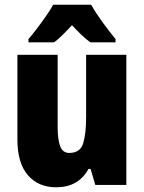

<svg xmlns="http://www.w3.org/2000/svg" viewBox="-20 -786 611 816"><path d="M517 -553V0H385L365 -68H356Q313 10 219 10Q143 10 98.5 -41.5Q54 -93 54 -193V-553H225V-248Q225 -192 236 -164Q247 -136 274 -136Q321 -136 333.5 -177Q346 -218 346 -289V-553ZM367 -766Q386 -733 414 -694Q442 -655 471 -620V-606H364Q346 -619 327 -637Q308 -655 286 -679Q263 -654 244.5 -636Q226 -618 210 -606H101V-620Q116 -637 136.5 -664Q157 -691 176.5 -719Q196 -747 206 -766Z"/></svg>

Font: Noto Sans Telugu Condensed Black
Style: Regular
Weight: 900
Width: 3
Designer: Jelle Bosma - Monotype Design Team
Foundry: Monotype Imaging Inc.
Version: Version 2.005; ttfautohint (v1.8.4.7-5d5b)